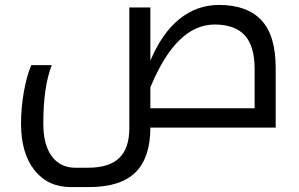

<svg xmlns="http://www.w3.org/2000/svg" viewBox="-20 -515 1208 775"><path d="M266.1 240.2Q173.3 240.2 119.1 171.9Q64.9 103.5 64.9 -16.1Q64.9 -77.6 75.7 -140.9Q86.4 -204.1 106 -252H189Q154.8 -165.5 154.8 -16.1Q154.8 69.3 189 115.7Q223.1 162.1 285.2 162.1H334Q420.9 162.1 461.4 122.6Q502 83 502 2.9V-484.9H586.9V-270Q633.8 -381.8 704.6 -438.5Q775.4 -495.1 863.8 -495.1Q977.1 -495.1 1034.9 -433.6Q1092.8 -372.1 1092.8 -241.2V0H586.9Q586.9 121.1 526.9 180.7Q466.8 240.2 337.9 240.2ZM1007.8 -78.1V-236.8Q1007.8 -329.1 967.8 -372.6Q927.7 -416 846.2 -416Q691.4 -416 586.9 -162.1V-78.1Z"/></svg>

Font: Noto Sans Kufi Arabic
Style: Regular
Weight: 400
Designer: Monotype Design team
Foundry: Monotype Imaging Inc.
Version: Version 1.02